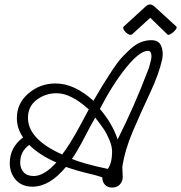

<svg xmlns="http://www.w3.org/2000/svg" viewBox="-20 -824 816 865"><path d="M430 -333Q485 -270 510 -196Q586 -347 645 -503Q648 -509 652 -522Q656 -535 660 -552.5Q664 -570 661 -582.5Q658 -595 647 -595Q609 -595 547.5 -518.5Q486 -442 430 -333ZM277 -72Q204 17 126 17Q78 17 51 -14Q24 -45 24 -89Q24 -160 84 -205Q56 -245 56 -292Q56 -359 108.5 -403.5Q161 -448 230 -448Q315 -448 401 -370Q429 -418 444 -442.5Q459 -467 484 -505Q509 -543 527 -563Q545 -583 568.5 -604Q592 -625 615 -634Q638 -643 662 -643Q695 -643 706 -617.5Q717 -592 711 -558Q696 -490 655.5 -404Q615 -318 578.5 -232.5Q542 -147 531 -71Q531 -64 532 -49.5Q533 -35 533 -27Q533 -8 520.5 6.5Q508 21 485 21Q465 21 453 8.5Q441 -4 441 -24Q441 -26 405 -36Q331 -53 277 -72ZM112 -171Q71 -143 71 -91Q71 -65 86.5 -48Q102 -31 132 -31Q179 -31 234 -92Q158 -125 112 -171ZM304 -108Q356 -86 466 -63Q485 -92 485 -140Q485 -165 473 -193.5Q461 -222 448 -241.5Q435 -261 409 -294Q395 -271 361 -205.5Q327 -140 304 -108ZM260 -128Q277 -150 294.5 -178Q312 -206 323 -225.5Q334 -245 353 -280.5Q372 -316 380 -331Q300 -404 235 -404Q185 -404 145.5 -374.5Q106 -345 106 -293Q106 -197 260 -128ZM632 -791Q645 -804 656 -804Q666 -804 680 -791L775 -704Q776 -703 776 -701Q776 -697 772 -691.5Q768 -686 762 -680.5Q756 -675 749.5 -671Q743 -667 739 -667Q735 -667 734 -669L657 -744L576 -670Q573 -667 568 -667Q563 -667 557 -670.5Q551 -674 546 -679Q541 -684 538 -689.5Q535 -695 535 -699Q535 -702 537 -704Z"/></svg>

Font: Bonbon
Style: Regular
Weight: 400
Designer: Ksenia Erulevich
Foundry: Cyreal (www.cyreal.org)
Version: Version 1.001